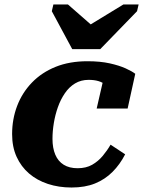

<svg xmlns="http://www.w3.org/2000/svg" viewBox="-20 -823 638 856"><path d="M302 -604H427L591 -773L598 -803H530L343 -689L419 -684L283 -803H218L211 -773ZM326 -73Q364 -73 391 -88.5Q418 -104 438 -128Q458 -152 473 -178L538 -135Q515 -90 481.5 -56.5Q448 -23 403.5 -5Q359 13 299 13Q242 13 193.5 -3Q145 -19 109.5 -49.5Q74 -80 54 -124Q34 -168 34 -225Q34 -292 56.5 -351Q79 -410 122.5 -455Q166 -500 228 -525Q290 -550 370 -550Q427 -550 469.5 -540.5Q512 -531 540.5 -518Q569 -505 583 -494L549 -339H411L445 -487Q459 -485 466.5 -477Q474 -469 476.5 -458Q479 -447 477.5 -437Q476 -427 471 -422Q463 -435 450 -445.5Q437 -456 418.5 -461.5Q400 -467 375 -467Q341 -467 314.5 -451Q288 -435 269 -407Q250 -379 238 -345Q226 -311 220 -274.5Q214 -238 214 -204Q214 -163 226.5 -133.5Q239 -104 264 -88.5Q289 -73 326 -73Z"/></svg>

Font: Roboto Serif 20pt
Style: Bold Italic
Weight: 700
Italic angle: -10°
Version: Version 1.007